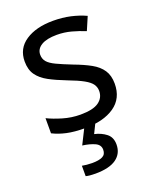

<svg xmlns="http://www.w3.org/2000/svg" viewBox="-146 -630 770 954"><g transform="rotate(-20 239.5 -153.0)"><path d="M434 -148Q434 -70 376 -30Q318 10 220 10Q164 10 123.5 1Q83 -8 52 -24V-104Q84 -88 129.5 -74.5Q175 -61 222 -61Q289 -61 319 -82.5Q349 -104 349 -140Q349 -160 338 -176Q327 -192 298.5 -208Q270 -224 217 -244Q165 -264 128 -284Q91 -304 71 -332Q51 -360 51 -404Q51 -472 106.5 -509Q162 -546 252 -546Q301 -546 343.5 -536.5Q386 -527 423 -510L393 -440Q359 -454 322 -464Q285 -474 246 -474Q192 -474 163.5 -456.5Q135 -439 135 -409Q135 -387 148 -371.5Q161 -356 191.5 -341.5Q222 -327 273 -307Q324 -288 360 -268Q396 -248 415 -219.5Q434 -191 434 -148ZM339 139Q339 187 302 213.5Q265 240 191 240Q159 240 141 235V180Q150 182 165 183.5Q180 185 194 185Q230 185 249 175.5Q268 166 268 141Q268 115 241.5 103Q215 91 177 86L220 0H278L252 53Q288 61 313.5 81Q339 101 339 139Z"/></g></svg>

Font: Noto Sans Multani
Style: Regular
Weight: 400
Designer: Monotype Design Team
Foundry: Monotype Imaging Inc.
Version: Version 2.002; ttfautohint (v1.8.4.7-5d5b)